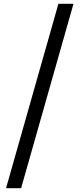

<svg xmlns="http://www.w3.org/2000/svg" viewBox="-20 -819 430 1019"><path d="M12 180H92L370 -799H290Z"/></svg>

Font: Source Han Sans JP Medium
Style: Regular
Weight: 500
Designer: Ryoko NISHIZUKA 西塚涼子 (kana, bopomofo & ideographs); Paul D. Hunt (Latin, Greek & Cyrillic); Sandoll Communications 산돌커뮤니
Foundry: Adobe
Version: Version 2.002;hotconv 1.0.116;makeotfexe 2.5.65601